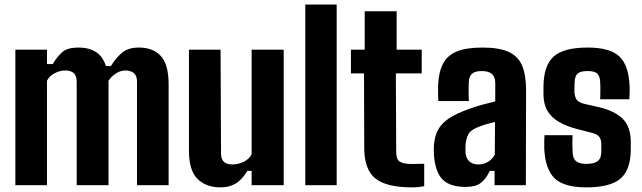

<svg xmlns="http://www.w3.org/2000/svg" viewBox="-20 -820 2841 850"><path d="M48 0V-600H188V-536.5H213.5Q234.5 -571.5 257.2 -590.5Q280 -609.5 328 -609.5Q373 -609.5 404 -590.2Q435 -571 449 -527.5H471Q492 -562.5 519.5 -586Q547 -609.5 595 -609.5Q657.5 -609.5 692 -572Q726.5 -534.5 726.5 -447V0H586.5V-459Q586.5 -485 572.5 -496.5Q558.5 -508 534.5 -508Q514 -508 493.2 -494.8Q472.5 -481.5 460.5 -462.5V0H319.5V-459Q319.5 -484 306.8 -496Q294 -508 268.5 -508Q245.5 -508 221.8 -495.8Q198 -483.5 188 -462.5V0Z M956 9.5Q892 9.5 854.2 -28.2Q816.5 -66 816.5 -153V-600H956.5L958.5 -141Q958.5 -116 970.8 -104Q983 -92 1009.5 -92Q1034.5 -92 1059.5 -104.2Q1084.5 -116.5 1094 -137.5V-600H1236V0H1094V-63.5H1075Q1051.5 -24 1023 -7.2Q994.5 9.5 956 9.5Z M1331.5 0V-800H1470.5V0Z M1804.5 9.5Q1690.5 9.5 1641.8 -30Q1593 -69.5 1592.5 -163L1591.5 -495H1533.5V-600H1594.5V-770H1736V-600H1847V-495H1732.5L1734 -146.5Q1734 -115 1749.8 -104.5Q1765.5 -94 1805 -94Q1818.5 -94 1830.8 -94.5Q1843 -95 1858 -95V4.5Q1846 6.5 1833.2 8Q1820.5 9.5 1804.5 9.5Z M2041.5 7.5Q1973.5 7.5 1940.5 -24.2Q1907.5 -56 1901 -133Q1900.5 -142 1900.5 -155.5Q1900.5 -169 1901 -177Q1904 -217.5 1919.8 -246.2Q1935.5 -275 1968.8 -296.8Q2002 -318.5 2057.5 -338Q2086 -348.5 2112.5 -355.8Q2139 -363 2172.5 -371V-452Q2172.5 -479.5 2158 -492.5Q2143.5 -505.5 2112 -505.5Q2084.5 -505.5 2070.8 -494.5Q2057 -483.5 2055.5 -458.5Q2055 -451.5 2054.8 -432.5Q2054.5 -413.5 2054.8 -395Q2055 -376.5 2055.5 -372.5H1920.5Q1920 -380.5 1919.5 -401.5Q1919 -422.5 1919.5 -442.5Q1922 -500.5 1941 -537.5Q1960 -574.5 2002 -592Q2044 -609.5 2116.5 -609.5Q2190 -609.5 2232 -590.2Q2274 -571 2291.5 -529.2Q2309 -487.5 2309 -420.5L2308 0H2169.5V-63.5H2148.5Q2131 -27 2108 -9.8Q2085 7.5 2041.5 7.5ZM2098.5 -92Q2121.5 -92 2140.8 -103.8Q2160 -115.5 2170.5 -135.5L2171.5 -280Q2151.5 -275.5 2131 -269.5Q2110.5 -263.5 2092 -255.5Q2060.5 -242.5 2051.5 -221.8Q2042.5 -201 2041 -177Q2040.5 -164.5 2040.5 -159Q2040.5 -153.5 2041 -143Q2043.5 -118.5 2058 -105.2Q2072.5 -92 2098.5 -92Z M2575.5 9.5Q2477.5 9.5 2435.8 -30.2Q2394 -70 2389.5 -161Q2389 -180 2389.5 -197Q2390 -214 2390.5 -221.5H2515Q2513.5 -192.5 2514 -175.5Q2514.5 -158.5 2515 -145.5Q2516 -117.5 2531 -106Q2546 -94.5 2575.5 -94.5Q2610 -94.5 2625.8 -106.5Q2641.5 -118.5 2642 -146.5Q2642 -159.5 2642 -162.8Q2642 -166 2642 -168.8Q2642 -171.5 2642 -184Q2641.5 -202 2633.2 -213.8Q2625 -225.5 2603.5 -231L2532 -249.5Q2485 -262 2452.5 -281.5Q2420 -301 2403 -330.5Q2386 -360 2386 -404Q2386 -413 2386 -420.8Q2386 -428.5 2386 -436Q2386.5 -529 2430.5 -569.2Q2474.5 -609.5 2582 -609.5Q2679.5 -609.5 2721.2 -570.8Q2763 -532 2767 -442.5Q2768 -431.5 2767.5 -409.8Q2767 -388 2766 -380.5H2637Q2637.5 -391.5 2637.8 -406.5Q2638 -421.5 2637.8 -435.8Q2637.5 -450 2637 -458Q2635.5 -483.5 2623.8 -494.5Q2612 -505.5 2582 -505.5Q2550 -505.5 2537.5 -494.5Q2525 -483.5 2524 -458Q2524 -455 2523.5 -446.5Q2523 -438 2523 -416.5Q2523.5 -393.5 2532 -380Q2540.5 -366.5 2566 -360.5L2629.5 -346Q2701 -329.5 2736.8 -294.2Q2772.5 -259 2772.5 -191Q2772.5 -182.5 2772.5 -174.2Q2772.5 -166 2772.5 -157.5Q2772 -68 2726.8 -29.2Q2681.5 9.5 2575.5 9.5Z"/></svg>

Font: Big Shoulders Thin ExtraBold
Style: Regular
Weight: 800
Version: Version 2.002